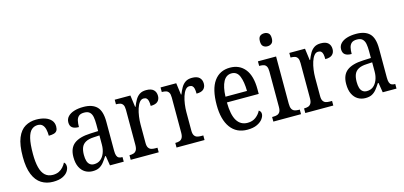

<svg xmlns="http://www.w3.org/2000/svg" viewBox="-67 -1200 3479 1655"><g transform="rotate(-15 1673.0 -373.0)"><path d="M244 10Q186 10 141 -18Q96 -46 71 -107Q46 -168 46 -265Q46 -372 71.5 -433.5Q97 -495 141 -520.5Q185 -546 239 -546Q284 -546 318 -534.5Q352 -523 372 -500.5Q392 -478 392 -444Q392 -421 383.5 -407.5Q375 -394 356.5 -388.5Q338 -383 310 -383Q310 -414 304 -440Q298 -466 283 -481.5Q268 -497 240 -497Q209 -497 185.5 -476.5Q162 -456 149.5 -406Q137 -356 137 -266Q137 -195 149.5 -146Q162 -97 189 -72.5Q216 -48 258 -48Q288 -48 310.5 -58.5Q333 -69 349.5 -87.5Q366 -106 376 -126Q384 -120 388 -111Q392 -102 392 -88Q392 -67 377 -44Q362 -21 329.5 -5.5Q297 10 244 10Z M598 10Q561 10 531.5 -7.5Q502 -25 484.5 -60.5Q467 -96 467 -150Q467 -230 515 -267.5Q563 -305 661 -309L731 -312V-373Q731 -410 726 -437.5Q721 -465 704.5 -481Q688 -497 655 -497Q623 -497 607 -483Q591 -469 585.5 -444.5Q580 -420 580 -388Q541 -388 521.5 -403Q502 -418 502 -450Q502 -481 522.5 -502.5Q543 -524 578.5 -535Q614 -546 661 -546Q740 -546 780 -506.5Q820 -467 820 -372V-113Q820 -85 825.5 -69.5Q831 -54 842.5 -47.5Q854 -41 874 -41H876V0H753L739 -87H733Q715 -59 697.5 -37Q680 -15 657 -2.5Q634 10 598 10ZM624 -45Q658 -45 681.5 -63.5Q705 -82 718.5 -115.5Q732 -149 732 -191V-273L681 -270Q635 -268 608 -253Q581 -238 570 -211Q559 -184 559 -144Q559 -113 565.5 -91Q572 -69 587 -57Q602 -45 624 -45Z M938 0V-41H941Q960 -41 975.5 -46Q991 -51 1000.5 -66.5Q1010 -82 1010 -114V-427Q1010 -457 1001 -471.5Q992 -486 976.5 -490.5Q961 -495 941 -495H939V-536H1079L1093 -431H1097Q1109 -462 1124 -488.5Q1139 -515 1162 -530.5Q1185 -546 1221 -546Q1266 -546 1287 -526Q1308 -506 1308 -472Q1308 -441 1288.5 -422.5Q1269 -404 1225 -404Q1225 -432 1221 -449Q1217 -466 1207.5 -474Q1198 -482 1181 -482Q1160 -482 1144.5 -462Q1129 -442 1119 -410.5Q1109 -379 1104 -342.5Q1099 -306 1099 -273V-108Q1099 -79 1108.5 -64.5Q1118 -50 1133 -45.5Q1148 -41 1167 -41H1188V0Z M1347 0V-41H1350Q1369 -41 1384.5 -46Q1400 -51 1409.5 -66.5Q1419 -82 1419 -114V-427Q1419 -457 1410 -471.5Q1401 -486 1385.5 -490.5Q1370 -495 1350 -495H1348V-536H1488L1502 -431H1506Q1518 -462 1533 -488.5Q1548 -515 1571 -530.5Q1594 -546 1630 -546Q1675 -546 1696 -526Q1717 -506 1717 -472Q1717 -441 1697.5 -422.5Q1678 -404 1634 -404Q1634 -432 1630 -449Q1626 -466 1616.5 -474Q1607 -482 1590 -482Q1569 -482 1553.5 -462Q1538 -442 1528 -410.5Q1518 -379 1513 -342.5Q1508 -306 1508 -273V-108Q1508 -79 1517.5 -64.5Q1527 -50 1542 -45.5Q1557 -41 1576 -41H1597V0Z M1978 10Q1881 10 1828.5 -62Q1776 -134 1776 -264Q1776 -405 1826.5 -475.5Q1877 -546 1969 -546Q2054 -546 2102.5 -485Q2151 -424 2151 -305V-263H1867Q1868 -152 1900.5 -99.5Q1933 -47 1995 -47Q2039 -47 2069 -70Q2099 -93 2114 -124Q2121 -120 2127 -112Q2133 -104 2133 -90Q2133 -70 2116.5 -46.5Q2100 -23 2065.5 -6.5Q2031 10 1978 10ZM2060 -314Q2059 -395 2039 -445Q2019 -495 1970 -495Q1922 -495 1896.5 -448Q1871 -401 1868 -314Z M2211 0V-41H2222Q2242 -41 2257 -46Q2272 -51 2281 -65.5Q2290 -80 2290 -110V-425Q2290 -455 2282 -470Q2274 -485 2259.5 -490Q2245 -495 2225 -495H2217V-536H2379V-115Q2379 -84 2387.5 -68Q2396 -52 2412 -46.5Q2428 -41 2447 -41H2458V0ZM2331 -640Q2308 -640 2293 -653Q2278 -666 2278 -698Q2278 -731 2293 -743.5Q2308 -756 2331 -756Q2353 -756 2368.5 -743.5Q2384 -731 2384 -698Q2384 -666 2368.5 -653Q2353 -640 2331 -640Z M2496 0V-41H2499Q2518 -41 2533.5 -46Q2549 -51 2558.5 -66.5Q2568 -82 2568 -114V-427Q2568 -457 2559 -471.5Q2550 -486 2534.5 -490.5Q2519 -495 2499 -495H2497V-536H2637L2651 -431H2655Q2667 -462 2682 -488.5Q2697 -515 2720 -530.5Q2743 -546 2779 -546Q2824 -546 2845 -526Q2866 -506 2866 -472Q2866 -441 2846.5 -422.5Q2827 -404 2783 -404Q2783 -432 2779 -449Q2775 -466 2765.5 -474Q2756 -482 2739 -482Q2718 -482 2702.5 -462Q2687 -442 2677 -410.5Q2667 -379 2662 -342.5Q2657 -306 2657 -273V-108Q2657 -79 2666.5 -64.5Q2676 -50 2691 -45.5Q2706 -41 2725 -41H2746V0Z M3032 10Q2995 10 2965.5 -7.5Q2936 -25 2918.5 -60.5Q2901 -96 2901 -150Q2901 -230 2949 -267.5Q2997 -305 3095 -309L3165 -312V-373Q3165 -410 3160 -437.5Q3155 -465 3138.5 -481Q3122 -497 3089 -497Q3057 -497 3041 -483Q3025 -469 3019.5 -444.5Q3014 -420 3014 -388Q2975 -388 2955.5 -403Q2936 -418 2936 -450Q2936 -481 2956.5 -502.5Q2977 -524 3012.5 -535Q3048 -546 3095 -546Q3174 -546 3214 -506.5Q3254 -467 3254 -372V-113Q3254 -85 3259.5 -69.5Q3265 -54 3276.5 -47.5Q3288 -41 3308 -41H3310V0H3187L3173 -87H3167Q3149 -59 3131.5 -37Q3114 -15 3091 -2.5Q3068 10 3032 10ZM3058 -45Q3092 -45 3115.5 -63.5Q3139 -82 3152.5 -115.5Q3166 -149 3166 -191V-273L3115 -270Q3069 -268 3042 -253Q3015 -238 3004 -211Q2993 -184 2993 -144Q2993 -113 2999.5 -91Q3006 -69 3021 -57Q3036 -45 3058 -45Z"/></g></svg>

Font: Noto Serif Condensed
Style: Regular
Weight: 400
Width: 3
Designer: Monotype Design Team
Foundry: Monotype Imaging Inc.
Version: Version 2.015